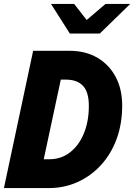

<svg xmlns="http://www.w3.org/2000/svg" viewBox="-23 -959 684 979"><path d="M-3 0 146 -700H331Q413 -700 473 -665Q533 -630 566.5 -567.5Q600 -505 600 -421Q600 -327 571.5 -250Q543 -173 491.5 -117Q440 -61 372 -30.5Q304 0 226 0ZM313 -553H287L200 -147H229Q289 -147 334.5 -182.5Q380 -218 405 -279.5Q430 -341 430 -419Q430 -490 400 -521.5Q370 -553 313 -553ZM333 -788 237 -939H355L419 -857L515 -939H641L486 -788Z"/></svg>

Font: Red Hat Mono
Style: Bold Italic
Weight: 700
Italic angle: -12°
Monospace: yes
Designer: Pentagram, MCKL
Foundry: Pentagram, MCKL
Version: Version 1.023; ttfautohint (v1.8.3)